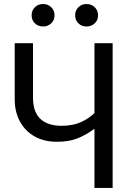

<svg xmlns="http://www.w3.org/2000/svg" viewBox="-20 -917 655 937"><path d="M141 -706.2V-441Q141 -370.3 177.2 -336.7Q213.3 -303.1 279.5 -303.1Q335.9 -303.1 375.1 -321Q414.4 -339 441 -365.1V-706.2H529.7V0H441V-288.7Q395.4 -255.4 354.6 -240.3Q313.8 -225.1 257.9 -225.1Q195.9 -225.1 149.7 -250.8Q103.6 -276.4 77.7 -323.3Q51.8 -370.3 51.8 -433.3V-706.2ZM190.8 -787.7Q166.2 -787.7 150.3 -803.1Q134.4 -818.5 134.4 -842.1Q134.4 -866.2 150.3 -881.8Q166.2 -897.4 190.8 -897.4Q213.8 -897.4 230 -881.8Q246.2 -866.2 246.2 -842.1Q246.2 -818.5 230 -803.1Q213.8 -787.7 190.8 -787.7ZM402.1 -787.7Q378.5 -787.7 362.6 -803.1Q346.7 -818.5 346.7 -842.1Q346.7 -866.2 362.6 -881.8Q378.5 -897.4 402.1 -897.4Q426.2 -897.4 442.3 -881.8Q458.5 -866.2 458.5 -842.1Q458.5 -818.5 442.3 -803.1Q426.2 -787.7 402.1 -787.7Z"/></svg>

Font: FiraCode Nerd Font
Style: Regular
Weight: 400
Designer: Carrois Corporate, Edenspiekermann AG, Nikita Prokopov
Foundry: Carrois Corporate, Edenspiekermann AG, Nikita Prokopov
Version: Version 6.002;Nerd Fonts 2.1.0